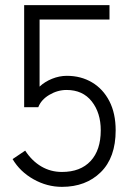

<svg xmlns="http://www.w3.org/2000/svg" viewBox="-20 -720 508 747"><path d="M221 7Q163 7 110.5 -22.5Q58 -52 29 -101L78 -134Q104 -94 140.5 -72.5Q177 -51 221 -51Q293 -51 332.5 -93.5Q372 -136 372 -213Q372 -281 337 -325.5Q302 -370 239 -370Q204 -370 172 -351Q140 -332 129 -303H74V-700H406V-644H134V-383Q154 -402 182.5 -413.5Q211 -425 240 -425Q295 -425 338 -399.5Q381 -374 405.5 -326.5Q430 -279 430 -213Q430 -107 372 -50Q314 7 221 7Z"/></svg>

Font: Zen Kaku Gothic Antique
Style: Regular
Weight: 400
Designer: Yoshimichi Ohira
Foundry: Positype
Version: Version 1.001